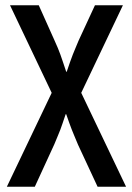

<svg xmlns="http://www.w3.org/2000/svg" viewBox="-20 -708 499 728"><path d="M186 -161 112 0H6L176 -356L18 -688H127L187 -554Q194 -539 199.5 -525.5Q205 -512 209 -501Q213 -490 218.5 -473.5Q224 -457 231 -436H233Q240 -457 245.5 -472.5Q251 -488 256 -501Q261 -514 266.5 -526.5Q272 -539 278 -554L340 -688H446L288 -356L458 0H350L276 -159Q268 -178 262 -192.5Q256 -207 252 -217Q248 -227 243 -241Q238 -255 231 -275H229Q222 -255 217.5 -241Q213 -227 209 -217Q205 -207 199.5 -193.5Q194 -180 186 -161Z"/></svg>

Font: Medium
Style: Regular
Weight: 500
Designer: Fernando Haro
Foundry: deFharo
Version: Version 1.787